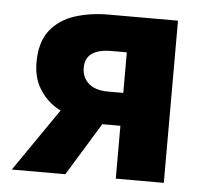

<svg xmlns="http://www.w3.org/2000/svg" viewBox="-42 -540 629 585"><g transform="rotate(5 272.5 -248.0)"><path d="M332.6 0V-161.7H277.4Q240.8 -161.7 202.4 -171Q163.9 -180.2 132.2 -200.3Q100.4 -220.4 80.8 -253.3Q61.1 -286.2 61.1 -332.4Q61.1 -393.9 89 -429.6Q116.9 -465.4 163.8 -480.7Q210.8 -496 267.9 -496H479.5V0ZM286.2 -262.2H332.6V-386.3H286.2Q246.6 -386.3 226.2 -372Q205.9 -357.7 205.9 -328.7Q205.9 -298.9 226.2 -280.6Q246.6 -262.2 286.2 -262.2ZM14.6 0 179.8 -239.8 300.6 -200 178.3 0Z"/></g></svg>

Font: Source Sans Variable
Style: Regular
Weight: 200
Designer: Paul D. Hunt
Foundry: Adobe Systems Incorporated
Version: Version 3.006;hotconv 1.0.111;makeotfexe 2.5.65597